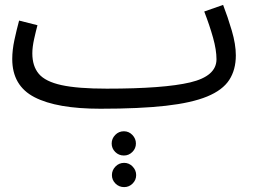

<svg xmlns="http://www.w3.org/2000/svg" viewBox="-20 -423 1033 784"><path d="M390 21Q212 21 121 -26Q30 -73 30 -182Q30 -219 39 -260.5Q48 -302 58 -339L133 -320Q127 -298 119.5 -264.5Q112 -231 112 -205Q112 -153 138.5 -121.5Q165 -90 231 -75.5Q297 -61 416 -61Q649 -61 756.5 -86.5Q864 -112 864 -181Q864 -219 850 -269Q836 -319 814 -376L891 -403Q910 -354 926.5 -298Q943 -242 943 -197Q943 -138 916 -96.5Q889 -55 826 -29Q763 -3 656.5 9Q550 21 390 21ZM486 212Q465 212 450.5 197.5Q436 183 436 163Q436 143 450.5 128Q465 113 486 113Q506 113 520.5 128Q535 143 535 163Q535 183 520.5 197.5Q506 212 486 212ZM487 341Q466 341 451.5 326.5Q437 312 437 292Q437 272 451.5 257Q466 242 487 242Q507 242 521.5 257Q536 272 536 292Q536 312 521.5 326.5Q507 341 487 341Z"/></svg>

Font: Noto Sans Living
Style: Regular
Weight: 400
Designer: Monotype Design Team
Foundry: Monotype Imaging Inc.
Version: Version 2.013; ttfautohint (v1.8.4.7-5d5b)